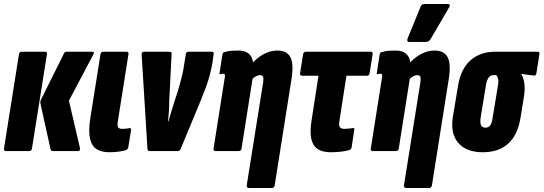

<svg xmlns="http://www.w3.org/2000/svg" viewBox="-20 -756 2721 961"><path d="M244 0Q234 0 233 -9L183 -235Q180 -247 186 -259L301 -490Q305 -497 314 -497H441Q455 -497 447 -483L325 -252L380 -16Q383 0 370 0ZM9 0Q-2 0 0 -13L75 -485Q77 -497 88 -497H206Q217 -497 215 -485L140 -13Q138 0 127 0Z M527 6Q488 6 463.5 -9.5Q439 -25 430.5 -62Q422 -99 432 -164L483 -485Q485 -497 497 -497H613Q625 -497 623 -485L570 -150Q566 -126 571.5 -118.5Q577 -111 592 -111Q601 -111 611 -112Q621 -113 628 -115Q637 -116 636 -104L622 -19Q620 -8 609 -4Q594 0 573.5 3Q553 6 527 6Z M729 0Q719 0 718 -11L689 -483Q689 -497 700 -497H828Q840 -497 839 -487L827 -250Q827 -224 825.5 -199Q824 -174 821 -148H823Q830 -174 838 -199.5Q846 -225 854 -251L868 -293Q875 -316 881 -338Q887 -360 892.5 -382.5Q898 -405 901 -429L910 -484Q912 -497 922 -497H1041Q1052 -497 1049 -484L1043 -440Q1038 -411 1030 -380.5Q1022 -350 1010.5 -319Q999 -288 986 -256L884 -10Q880 0 871 0Z M1228 185Q1213 185 1215 171L1297 -343Q1300 -364 1296.5 -372Q1293 -380 1281 -380Q1272 -380 1261.5 -374.5Q1251 -369 1240 -358L1225 -419Q1258 -461 1294 -482Q1330 -503 1368 -503Q1416 -503 1433.5 -469.5Q1451 -436 1439 -360L1355 171Q1353 185 1341 185ZM1058 0Q1047 0 1049 -13L1105 -368Q1107 -379 1105 -383Q1103 -387 1097 -387Q1093 -387 1090 -386.5Q1087 -386 1084 -385Q1077 -383 1079 -391L1093 -481Q1094 -489 1097 -492Q1100 -495 1107 -496Q1123 -501 1139.5 -502Q1156 -503 1173 -503Q1214 -503 1233 -479Q1252 -455 1245 -407L1243 -395L1247 -380L1189 -13Q1187 0 1175 0Z M1634 6Q1596 6 1571.5 -9Q1547 -24 1538.5 -59.5Q1530 -95 1540 -157L1574 -377H1492Q1480 -377 1482 -390L1497 -484Q1500 -497 1510 -497H1836Q1847 -497 1845 -484L1830 -390Q1828 -377 1817 -377H1714L1679 -151Q1675 -128 1681 -119.5Q1687 -111 1704 -111Q1714 -111 1726.5 -112.5Q1739 -114 1746 -115Q1756 -117 1753 -105L1740 -19Q1738 -8 1729 -5Q1712 0 1688 3Q1664 6 1634 6Z M2015 185Q2000 185 2002 171L2084 -343Q2087 -364 2083.5 -372Q2080 -380 2068 -380Q2059 -380 2048.5 -374.5Q2038 -369 2027 -358L2012 -419Q2045 -461 2081 -482Q2117 -503 2155 -503Q2203 -503 2220.5 -469.5Q2238 -436 2226 -360L2142 171Q2140 185 2128 185ZM1845 0Q1834 0 1836 -13L1892 -368Q1894 -379 1892 -383Q1890 -387 1884 -387Q1880 -387 1877 -386.5Q1874 -386 1871 -385Q1864 -383 1866 -391L1880 -481Q1881 -489 1884 -492Q1887 -495 1894 -496Q1910 -501 1926.5 -502Q1943 -503 1960 -503Q2001 -503 2020 -479Q2039 -455 2032 -407L2030 -395L2034 -380L1976 -13Q1974 0 1962 0ZM2028 -546Q2020 -546 2019 -551Q2018 -556 2020 -563L2085 -722Q2088 -731 2093.5 -733.5Q2099 -736 2107 -736H2222Q2229 -736 2231 -730.5Q2233 -725 2228 -719L2135 -560Q2127 -546 2110 -546Z M2396 6Q2314 6 2273.5 -41Q2233 -88 2247 -173L2273 -329Q2287 -412 2335.5 -454.5Q2384 -497 2457 -497H2670Q2682 -497 2680 -485L2665 -391Q2664 -376 2651 -378L2589 -386V-384Q2599 -372 2604 -342Q2609 -312 2602 -269L2585 -165Q2571 -80 2523.5 -37Q2476 6 2396 6ZM2410 -117Q2425 -117 2433.5 -128Q2442 -139 2446 -168L2472 -326Q2476 -348 2473.5 -360Q2471 -372 2464 -380H2449Q2434 -380 2424.5 -366Q2415 -352 2411 -322L2386 -169Q2382 -142 2387.5 -129.5Q2393 -117 2410 -117Z"/></svg>

Font: Sofia Sans Extra Condensed Black
Style: Italic
Weight: 900
Italic angle: -9°
Version: Version 4.100